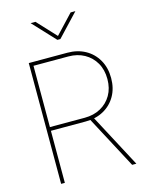

<svg xmlns="http://www.w3.org/2000/svg" viewBox="-137 -1033 861 1117"><g transform="rotate(-15 293.0 -474.5)"><path d="M88.9 0V-727.5H321.3Q381.8 -727.5 428.7 -701.7Q475.6 -675.8 502.4 -628.9Q529.3 -582 529.3 -519.5Q529.3 -458 502.7 -411.6Q476.1 -365.2 429.2 -339.4Q382.3 -313.5 321.3 -313.5H100.6V-335.9H321.3Q375.5 -335.9 417.2 -358.9Q459 -381.8 482.9 -423.1Q506.8 -464.4 506.8 -519.5Q506.8 -575.7 482.9 -617.2Q459 -658.7 417.2 -681.9Q375.5 -705.1 321.3 -705.1H111.3V0ZM516.6 0 340.8 -331.1H366.2L542 0ZM188.5 -949.2 293.9 -835.9 400.4 -949.2H428.2V-948.2L302.7 -814.9H284.7L160.2 -948.2V-949.2Z"/></g></svg>

Font: Inter 28pt Thin
Style: Regular
Weight: 250
Designer: Rasmus Andersson
Foundry: rsms
Version: Version 4.001;git-66647c0bb